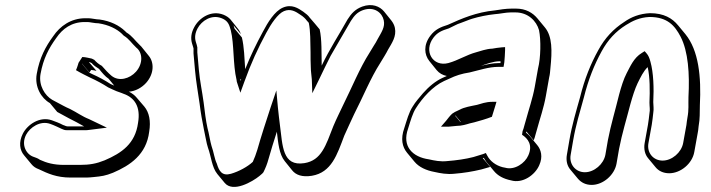

<svg xmlns="http://www.w3.org/2000/svg" viewBox="-20 -616 2807 758"><path d="M329 -544H317C260 -544 217 -513 190 -473C160 -432 136 -388 125 -324C116 -273 143 -228 177 -209L206 -174L252 -149C272 -139 293 -128 312 -117H247C242 -117 236 -120 231 -122C230 -122 229 -122 228 -123C215 -130 199 -136 185 -141C137 -158 88 -124 70 -88C53 -54 58 -23 75 -3L104 32C112 42 122 48 133 52C169 69 203 85 259 85H321C330 85 340 84 350 83C381 80 396 78 426 66C494 37 558 -6 569 -96C576 -138 569 -172 550 -195L520 -230C512 -240 501 -248 489 -254C514 -256 539 -269 557 -289C589 -325 589 -370 567 -396L538 -432L530 -440C512 -457 502 -474 479 -488L474 -493C450 -516 416 -533 373 -539C360 -539 341 -544 329 -544ZM333 -329 304 -364V-365L333 -330L340 -340C348 -339 354 -338 361 -336L331 -371C335 -371 339 -368 342 -367C349 -358 360 -351 371 -344C382 -330 395 -314 409 -305L431 -278C427 -280 422 -282 417 -284C394 -299 370 -312 343 -324ZM326 -529C334 -529 354 -524 369 -524C409 -518 441 -502 462 -482C465 -479 466 -477 469 -475C490 -462 498 -447 518 -428C543 -409 546 -366 517 -333C492 -305 449 -293 420 -317C408 -327 394 -342 382 -356C369 -363 360 -371 352 -380C348 -381 345 -385 336 -386C330 -387 324 -389 316 -390L305 -391L290 -368C289 -365 288 -361 288 -361C286 -356 285 -353 284 -349L280 -339C290 -333 301 -327 311 -322L335 -310C361 -298 384 -286 407 -271C412 -268 419 -266 424 -263L440 -256L454 -251C459 -249 463 -248 467 -246C511 -231 536 -195 525 -131C514 -49 461 -12 393 17C361 30 334 35 295 35H233C192 35 164 27 138 15C127 7 118 6 112 3C85 -6 62 -43 83 -84C98 -113 139 -141 178 -127C193 -122 213 -112 224 -107C231 -104 235 -102 244 -102H316C321 -102 326 -102 331 -103L402 -112L331 -146C305 -156 284 -172 256 -186C247 -190 238 -194 231 -198L186 -222C157 -239 132 -279 140 -324C151 -385 173 -426 202 -466C227 -503 263 -529 314 -529Z M747 -509C735 -487 732 -466 738 -445L742 -432C743 -429 744 -426 744 -425V-405C746 -387 748 -358 750 -338C754 -292 762 -250 768 -207C772 -173 779 -134 785 -105C790 -84 795 -50 801 -33C814 2 816 44 838 71L867 106C900 146 977 101 1004 79C1014 71 1019 66 1020 64C1028 48 1035 31 1040 12C1049 -20 1061 -59 1073 -96C1078 -53 1082 -7 1104 20L1133 56C1148 75 1173 84 1211 78C1289 65 1311 -6 1339 -80C1352 -110 1365 -136 1378 -165C1412 -231 1443 -308 1481 -367L1498 -395C1504 -404 1508 -413 1512 -420C1527 -446 1546 -472 1539 -506C1537 -516 1532 -526 1525 -535L1496 -571C1479 -591 1449 -604 1410 -590C1383 -580 1367 -563 1352 -539C1318 -478 1282 -424 1250 -357C1249 -404 1251 -461 1242 -500C1229 -515 1217 -531 1203 -546C1197 -555 1188 -562 1177 -570C1158 -583 1132 -601 1097 -586C1064 -572 1037 -527 1018 -491C992 -443 969 -396 948 -343C945 -386 944 -431 935 -468L906 -503L902 -516L931 -481C928 -490 924 -497 919 -503L890 -539C883 -547 874 -553 862 -558C813 -577 766 -545 747 -509ZM932 -301C932 -300 930 -298 930 -297C929 -300 929 -302 929 -305ZM760 -504C776 -534 815 -560 855 -544C873 -537 882 -526 887 -510L891 -497C905 -441 899 -363 914 -300C914 -296 915 -293 916 -290L929 -250L945 -294C971 -366 998 -425 1031 -486C1050 -522 1077 -562 1101 -572C1127 -583 1147 -571 1167 -557C1178 -550 1186 -542 1191 -535L1199 -526C1206 -494 1205 -451 1206 -410C1206 -390 1206 -370 1207 -351C1207 -334 1210 -318 1211 -303L1213 -248L1239 -301C1252 -328 1274 -374 1285 -395C1312 -443 1339 -487 1365 -533C1379 -555 1391 -568 1413 -576C1458 -592 1489 -565 1495 -536C1501 -509 1486 -489 1470 -460C1466 -452 1462 -445 1456 -436L1439 -408C1400 -347 1369 -270 1336 -204C1322 -174 1309 -149 1296 -118C1266 -41 1249 17 1182 28C1094 42 1096 -41 1085 -123C1082 -143 1080 -168 1077 -193L1071 -259L1048 -191C1031 -139 1010 -75 996 -25C991 -8 984 10 978 23C958 42 923 61 892 70C857 80 845 60 836 30C827 12 824 -15 815 -40C810 -56 805 -90 799 -111C793 -138 788 -177 784 -211C778 -256 769 -296 765 -341C763 -360 761 -391 759 -409V-430C758 -432 758 -433 757 -438L753 -451C748 -468 750 -485 760 -504Z M1797 -135 1777 -159C1777 -160 1777 -160 1778 -160L1799 -135ZM1744 -316 1728 -309C1699 -296 1672 -273 1650 -248C1635 -230 1621 -215 1609 -195C1594 -172 1586 -141 1576 -110C1561 -68 1568 -36 1587 -13L1616 22C1634 44 1663 57 1696 63C1718 68 1745 73 1773 70C1811 67 1847 61 1880 53L1915 43L1886 8C1887 8 1889 8 1890 7C1893 12 1896 18 1900 23L1929 58C1945 78 1968 90 1997 96C2044 110 2093 74 2109 36C2124 3 2116 -25 2101 -43L2072 -78C2068 -83 2062 -88 2057 -92L2058 -97L2087 -62C2090 -69 2092 -76 2094 -84L2100 -105C2111 -146 2127 -191 2135 -237L2148 -310C2151 -322 2152 -334 2153 -347C2160 -415 2161 -472 2131 -508L2102 -543C2083 -566 2055 -582 2018 -582H1999C1978 -582 1952 -578 1934 -575C1861 -568 1803 -543 1748 -518C1719 -509 1698 -500 1679 -475C1651 -438 1655 -400 1675 -375L1704 -339C1714 -327 1728 -319 1744 -316ZM1879 -356C1899 -363 1927 -374 1952 -374H1956V-367H1950C1926 -367 1902 -362 1879 -356ZM1960 -429C1945 -428 1938 -426 1924 -424C1898 -423 1877 -414 1861 -410C1820 -399 1790 -378 1750 -367C1689 -351 1651 -414 1691 -467C1707 -488 1723 -495 1752 -504C1770 -512 1784 -521 1798 -525C1816 -531 1830 -538 1844 -542C1870 -550 1904 -557 1933 -560C1952 -561 1977 -567 1996 -567H2015C2065 -567 2098 -533 2108 -497C2116 -459 2115 -388 2104 -345L2091 -272C2083 -228 2067 -182 2056 -141L2050 -120C2048 -112 2046 -105 2043 -98L2041 -84C2064 -69 2084 -44 2066 -3C2053 28 2012 57 1974 46L1964 44C1937 37 1915 20 1904 -1L1898 -12L1888 -8L1849 4C1818 12 1783 17 1745 20C1720 23 1695 18 1673 13C1609 4 1566 -38 1591 -108C1601 -140 1609 -169 1622 -189C1648 -230 1688 -275 1733 -296L1753 -305C1780 -318 1802 -325 1834 -330C1872 -339 1910 -352 1947 -352H1968L1971 -370C1972 -387 1974 -401 1974 -417V-430ZM1765 -167C1755 -158 1747 -146 1741 -139L1721 -116H1752C1762 -117 1775 -118 1783 -119C1803 -119 1822 -125 1835 -129L1852 -133C1874 -139 1899 -146 1922 -155C1926 -168 1931 -184 1935 -197L1940 -214H1923C1898 -214 1878 -206 1863 -202C1839 -197 1813 -193 1795 -183L1776 -174Z M2316 114C2361 114 2406 75 2414 30L2424 -28C2429 -54 2438 -92 2445 -117C2460 -169 2476 -243 2497 -287C2509 -311 2520 -335 2537 -351C2546 -311 2546 -259 2544 -211C2544 -195 2547 -183 2544 -169C2543 -158 2540 -135 2538 -123L2525 -51C2521 -28 2526 -6 2539 9L2568 44C2580 59 2599 68 2622 68C2667 68 2713 30 2721 -16L2734 -88C2736 -97 2737 -106 2738 -117C2744 -151 2742 -170 2743 -200C2749 -314 2738 -417 2686 -481L2657 -516C2634 -544 2601 -564 2546 -564C2505 -562 2472 -549 2444 -529C2402 -502 2368 -466 2342 -418C2312 -364 2288 -305 2270 -232C2254 -175 2238 -122 2228 -63L2218 -5C2214 18 2219 39 2232 54L2262 90C2275 105 2293 114 2316 114ZM2690 -123 2677 -51C2670 -14 2633 18 2596 18C2559 18 2533 -13 2540 -51L2553 -123C2555 -135 2558 -159 2559 -170C2562 -188 2559 -199 2559 -213C2562 -268 2560 -329 2548 -372C2544 -387 2540 -397 2532 -406L2525 -414L2514 -407C2482 -388 2468 -353 2454 -327C2430 -281 2416 -205 2401 -153C2394 -127 2385 -90 2380 -63L2370 -5C2363 32 2326 64 2289 64C2252 64 2226 32 2233 -5L2243 -63C2253 -121 2269 -173 2285 -231C2303 -303 2326 -360 2355 -413C2380 -459 2411 -492 2451 -517C2478 -534 2505 -547 2544 -549C2615 -549 2644 -515 2667 -471C2697 -413 2703 -325 2698 -233C2697 -202 2700 -184 2694 -152C2692 -142 2691 -131 2690 -123Z"/></svg>

Font: Blanket
Style: PosterObl
Weight: 900
Foundry: Cannot Into Space Fonts
Version: Version 0.9